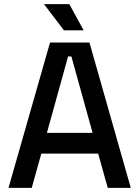

<svg xmlns="http://www.w3.org/2000/svg" viewBox="-20 -905 672 925"><path d="M21 0 221 -700H411L610 0H499L453 -165H179L133 0ZM206 -265H426L324 -633H308ZM288 -759 192 -885H314L383 -759Z"/></svg>

Font: Space Grotesk Medium
Style: Regular
Weight: 500
Designer: Florian Karsten
Foundry: Florian Karsten
Version: Version 2.000